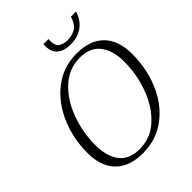

<svg xmlns="http://www.w3.org/2000/svg" viewBox="-248 -1030 1176 1176"><g transform="rotate(-45 339.5 -442.0)"><path d="M337 -894H381Q380 -888 380 -878Q380 -836 402.5 -821Q425 -806 460 -806Q498 -806 528.5 -824Q559 -842 575 -894H619Q600 -834 557 -804Q514 -774 454 -774Q399 -774 367.5 -799.5Q336 -825 336 -877Q336 -888 337 -894ZM439 -710Q556 -710 617.5 -647Q679 -584 679 -467Q679 -340 632.5 -230.5Q586 -121 499 -55.5Q412 10 296 10Q179 10 117.5 -53Q56 -116 56 -232Q56 -358 103.5 -467.5Q151 -577 238 -643.5Q325 -710 439 -710ZM300 -22Q394 -22 464.5 -86.5Q535 -151 573 -254Q611 -357 611 -467Q611 -566 567.5 -622Q524 -678 435 -678Q341 -678 270.5 -613Q200 -548 162 -445Q124 -342 124 -232Q124 -133 167.5 -77.5Q211 -22 300 -22Z"/></g></svg>

Font: Trirong Light
Style: Italic
Weight: 300
Italic angle: -12°
Designer: Katatrad Team
Foundry: CadsonDemak
Version: Version 1.001